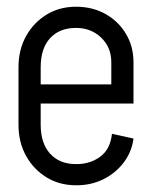

<svg xmlns="http://www.w3.org/2000/svg" viewBox="-20 -535 452 571"><path d="M41 -227V-284H377V-227ZM205 16V-47H209V16ZM35 -164V-335H101V-164ZM311 -284V-350H377V-284ZM377 -350H311Q311 -394 281 -423Q251 -452 206 -452V-515Q255 -515 293.5 -493.5Q332 -472 354.5 -434.5Q377 -397 377 -350ZM313 -137 377 -123Q372 -84 348.5 -52.5Q325 -21 288.5 -2.5Q252 16 208 16V-47Q248 -47 278 -69Q308 -91 313 -137ZM35 -335Q35 -387 57.5 -427.5Q80 -468 118.5 -491.5Q157 -515 206 -515V-452Q157 -452 129 -421.5Q101 -391 101 -335ZM35 -164H101Q101 -109 129 -78Q157 -47 206 -47V16Q157 16 118.5 -7.5Q80 -31 57.5 -71.5Q35 -112 35 -164Z"/></svg>

Font: Akshar Light
Style: Regular
Weight: 300
Designer: Tall Chai
Foundry: Tall Chai
Version: Version 1.100